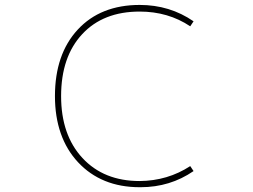

<svg xmlns="http://www.w3.org/2000/svg" viewBox="-20 -783 1040 790"><path d="M558.6 -12.7Q556.6 -12.7 554.7 -12.7Q475.6 -12.7 412.1 -38.6Q348.6 -64.5 301.3 -115.2Q253.9 -166 230 -234.4Q206.1 -302.7 206.1 -387.7Q206.1 -473.6 229.5 -542Q252.9 -610.4 299.8 -661.1Q346.7 -711.9 410.6 -737.3Q474.6 -762.7 554.7 -762.7Q678.7 -762.7 776.4 -695.3L762.7 -674.8Q671.9 -735.4 554.7 -735.4Q404.3 -735.4 317.9 -642.1Q231.4 -548.8 231.4 -387.7Q231.4 -227.5 319.3 -132.8Q407.2 -38.1 554.7 -38.1Q669.9 -39.1 762.7 -99.6L776.4 -79.1Q679.7 -12.7 558.6 -12.7Z"/></svg>

Font: Mgen+ 1mn thin
Style: Regular
Weight: 100
Designer: [Source Han Sans]
Ryoko NISHIZUKA  (kana & ideographs); Paul D. Hunt (Latin, Greek & Cyrillic); Wenlong ZHANG  (bopomofo
Version: Version 1.059.20150602